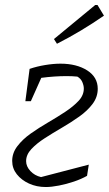

<svg xmlns="http://www.w3.org/2000/svg" viewBox="-20 -744 439 772"><path d="M164 8Q127 8 96.5 -6Q66 -20 47.5 -43.5Q29 -67 29 -97Q29 -129 50 -156.5Q71 -184 103.5 -207Q136 -230 173 -251.5Q210 -273 242.5 -294.5Q275 -316 296 -338.5Q317 -361 317 -388Q317 -400 311 -414Q305 -428 291 -436Q270 -438 248 -438Q199 -438 146 -431L104 -337H82L99 -467Q128 -477 161.5 -482.5Q195 -488 223 -488Q288 -488 330.5 -461Q373 -434 373 -387Q373 -354 352.5 -326.5Q332 -299 299 -275.5Q266 -252 229 -230.5Q192 -209 159.5 -188Q127 -167 106 -144.5Q85 -122 85 -96Q85 -75 102 -56.5Q119 -38 145 -32L337 -82L330 -37Q307 -24 277.5 -14Q248 -4 217.5 2Q187 8 164 8ZM209 -568 197 -587 363 -724H372L398 -681Q353 -650 306.5 -622Q260 -594 209 -568Z"/></svg>

Font: Piazzolla Light
Style: Italic
Weight: 300
Italic angle: -11.3°
Designer: Juan Pablo del Peral
Foundry: Huerta Tipografica
Version: Version 1.330